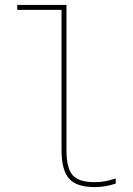

<svg xmlns="http://www.w3.org/2000/svg" viewBox="-20 -750 540 780"><path d="M364 10Q291 10 260.5 -24.5Q230 -59 230 -140V-710H50V-730H250V-140Q250 -67 275 -38.5Q300 -10 364 -10Q389 -10 409 -14Q429 -18 450 -25V-4Q428 3 407.5 6.5Q387 10 364 10Z"/></svg>

Font: M PLUS 1 Code Thin
Style: Regular
Weight: 250
Designer: Coji Morishita
Foundry: UNDERFOREST DESIGN
Version: Version 1.002